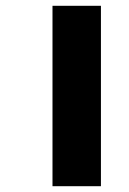

<svg xmlns="http://www.w3.org/2000/svg" viewBox="-20 -642 444 662"><path d="M161 -622H328V0H161Z"/></svg>

Font: Noto Sans SemiCondensed Black
Style: Regular
Weight: 900
Width: 4
Designer: Monotype Design Team
Foundry: Monotype Imaging Inc.
Version: Version 2.013; ttfautohint (v1.8.4.7-5d5b)